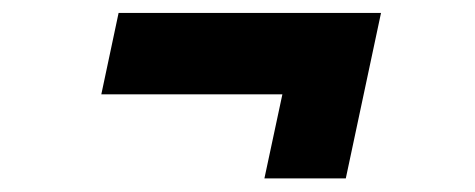

<svg xmlns="http://www.w3.org/2000/svg" viewBox="-20 -404 715 289"><path d="M378 -135.5 424.5 -353 496 -262H132.5L158.5 -384.5H553.5L500.5 -135.5Z"/></svg>

Font: Epilogue Black
Style: Italic
Weight: 900
Italic angle: -12°
Designer: Tyler Finck
Foundry: Etcetera Type Co
Version: Version 2.111